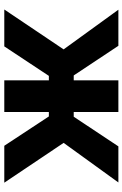

<svg xmlns="http://www.w3.org/2000/svg" viewBox="146 -732 585 918"><g transform="rotate(90 439.0 -272.5)"><path d="M24.9 0 215.6 -283.7 25.9 -545.5H198.5L340.2 -332H363.6V-545.5H514.9V-332H537.6L679.3 -545.5H851.9L662.6 -283.7L853 0H676.5L536.2 -213.1H514.9V0H363.6V-213.1H342.3L201.3 0Z"/></g></svg>

Font: Inter UI
Style: Bold
Weight: 700
Designer: Rasmus Andersson
Foundry: rsms
Version: 3.2;8d6f07862